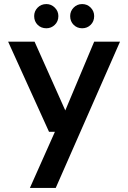

<svg xmlns="http://www.w3.org/2000/svg" viewBox="-20 -704 630 944"><path d="M127 220 250 -56H221L20 -499H150L301 -161L443 -499H570L254 220ZM208 -565Q182 -565 165 -582Q148 -599 148 -625Q148 -649 165 -666.5Q182 -684 208 -684Q232 -684 249.5 -666.5Q267 -649 267 -625Q267 -599 249.5 -582Q232 -565 208 -565ZM384 -565Q359 -565 342 -582Q325 -599 325 -625Q325 -649 342 -666.5Q359 -684 384 -684Q409 -684 426 -666.5Q443 -649 443 -625Q443 -599 426 -582Q409 -565 384 -565Z"/></svg>

Font: DM Sans 20pt SemiBold
Style: Regular
Weight: 600
Version: Version 4.004;gftools[0.9.30]